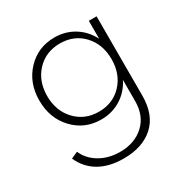

<svg xmlns="http://www.w3.org/2000/svg" viewBox="-167 -617 969 1004"><g transform="rotate(-30 317.0 -115.0)"><path d="M295.9 250Q209.5 250 149.7 215.6Q89.8 181.2 60.1 114.7L100.6 96.7Q123 148.9 175.8 179.7Q228.5 210.4 296.9 210.4Q384.8 210.4 440.7 159.2Q496.6 107.9 496.6 18.6V-108.4Q467.3 -50.3 414.6 -17.8Q361.8 14.6 296.4 14.6Q196.8 14.6 130.4 -55.9Q64 -126.5 64 -232.9Q64 -339.4 130.4 -409.7Q196.8 -480 296.4 -480Q361.8 -480 414.6 -447.5Q467.3 -415 496.6 -356.9V-465.3H543.5V12.7Q543.5 128.9 477.1 189.5Q410.6 250 295.9 250ZM305.7 -26.9Q390.6 -26.9 445.1 -84.7Q499.5 -142.6 499.5 -232.9Q499.5 -323.2 445.1 -380.9Q390.6 -438.5 305.7 -438.5Q220.7 -438.5 166 -380.6Q111.3 -322.8 111.3 -232.9Q111.3 -143.1 166.3 -85Q221.2 -26.9 305.7 -26.9Z"/></g></svg>

Font: Spartan MB Light
Style: Regular
Weight: 300
Designer: Matt Bailey, Mirko Velimirovic
Foundry: Matt Bailey
Version: Version 1.005